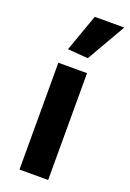

<svg xmlns="http://www.w3.org/2000/svg" viewBox="-154 -858 616 912"><g transform="rotate(20 154.0 -402.0)"><path d="M92 -616 159 -804H308L195 -608ZM71 -540H216V0H71Z"/></g></svg>

Font: Encode Sans Wide
Style: SemiBold
Weight: 600
Designer: Pablo Impallari, Andres Torresi
Foundry: Pablo Impallari, Andres Torresi
Version: Version 1.000; ttfautohint (v1.00) -l 8 -r 50 -G 200 -x 14 -